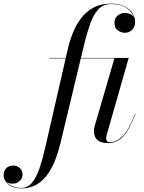

<svg xmlns="http://www.w3.org/2000/svg" viewBox="-205 -780 794 1060"><path d="M543.5 -153Q509.5 -63 475.2 -26.5Q441 10 389.5 10Q313.5 10 313.5 -58Q313.5 -69.5 318 -85L426.5 -457.5H241L128.5 11.5Q117.5 57.5 100.5 101.8Q83.5 146 58.2 181.8Q33 217.5 -2.5 238.8Q-38 260 -87 260Q-132.5 260 -158.8 238Q-185 216 -185 188.5Q-185 161.5 -169.8 147.8Q-154.5 134 -131.5 134Q-112.5 134 -96.5 146.8Q-80.5 159.5 -80.5 186Q-80.5 205 -97.2 219.5Q-114 234 -136 234Q-145 234 -154.2 231.5Q-163.5 229 -170.5 222.5Q-159 237.5 -137.5 247.5Q-116 257.5 -87 257.5Q-51.5 257.5 -27.8 228Q-4 198.5 13 149.2Q30 100 43.5 40L157.5 -457.5H67.5V-460H158L170 -511.5Q180.5 -558 198.8 -602.2Q217 -646.5 245 -682.2Q273 -718 313 -739Q353 -760 407.5 -760Q455.5 -760 485 -744Q514.5 -728 527.8 -705Q541 -682 541 -661Q541 -630.5 524.2 -614.8Q507.5 -599 484.5 -599Q466 -599 446.5 -611.2Q427 -623.5 427 -653.5Q427 -680 445 -694.5Q463 -709 485 -709Q498.5 -709 513.2 -702.8Q528 -696.5 535 -682Q527.5 -709.5 497.2 -733.5Q467 -757.5 407.5 -757.5Q364.5 -757.5 337.5 -728Q310.5 -698.5 293 -649Q275.5 -599.5 261 -540L242 -460H505.5L383.5 -33.5Q381 -23.5 381 -15.5Q381 -7.5 386 -1.2Q391 5 400 5Q440 5 473.8 -29.8Q507.5 -64.5 541.5 -153.5Z"/></svg>

Font: Bodoni* 72pt
Style: Italic
Weight: 400
Italic angle: -13°
Version: Version 2.3